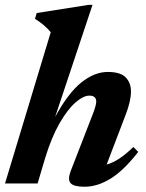

<svg xmlns="http://www.w3.org/2000/svg" viewBox="-22 -732 584 766"><path d="M158 -101 128 0H-2L180.5 -603.5Q156 -633 117.5 -657L124.5 -680L330.5 -712.5H347L198 -265.5Q250 -361 302.5 -403Q355 -445 408 -445Q458.5 -445 479.5 -423.2Q500.5 -401.5 500.5 -367.5Q500.5 -329.5 480 -276L403.5 -75.5Q428.5 -82.5 454.2 -99.5Q480 -116.5 510 -145.5L529.5 -126Q471.5 -51.5 419 -19.2Q366.5 13 315.5 13Q272.5 13 259.8 -1.2Q247 -15.5 260 -49.5L348.5 -277.5Q362 -312.5 362 -326.5Q362 -350.5 334.5 -350.5Q310.5 -350.5 279 -323Q247.5 -295.5 215.5 -240Q183.5 -184.5 158 -101Z"/></svg>

Font: Newsreader 16pt
Style: Bold Italic
Weight: 700
Italic angle: -17°
Designer: Hugues Gentile
Foundry: Production Type
Version: Version 1.003; ttfautohint (v1.8.3)